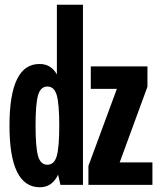

<svg xmlns="http://www.w3.org/2000/svg" viewBox="-20 -780 688 810"><path d="M235 0 225 -43Q200 10 148 10Q20 10 20 -250Q20 -512 148 -510Q195 -510 220 -466V-760H330V0ZM140.5 -122Q151 -85 180 -85Q209 -85 219.5 -122Q230 -159 230 -250Q230 -341 219.5 -378Q209 -415 180 -415Q151 -415 140.5 -378Q130 -341 130 -250Q130 -159 140.5 -122ZM485 -95H623V0H353V-80L473 -405H363V-500H602V-414Z"/></svg>

Font: Gully ECD Medium
Style: Regular
Weight: 500
Width: 2
Designer: jaikishan Patel
Foundry: MagicType
Version: Version 1.000;Glyphs 3.2 (3242)